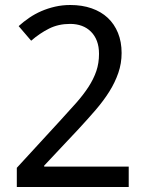

<svg xmlns="http://www.w3.org/2000/svg" viewBox="-20 -744 591 764"><path d="M492.2 0H46.9V-76.2L217.8 -262.2Q254.4 -301.8 283.2 -334.5Q312 -367.2 332.3 -398.4Q352.5 -429.7 363.3 -461.2Q374 -492.7 374 -529.8Q374 -558.6 365.7 -580.6Q357.4 -602.5 342 -617.9Q326.7 -633.3 305.7 -641.1Q284.7 -648.9 258.8 -648.9Q212.4 -648.9 175 -630.1Q137.7 -611.3 104 -582L54.2 -640.1Q73.7 -657.7 96.2 -673.1Q118.7 -688.5 144.5 -699.7Q170.4 -710.9 199.2 -717.5Q228 -724.1 259.8 -724.1Q306.6 -724.1 344.5 -710.9Q382.3 -697.8 408.7 -673.1Q435.1 -648.4 449.5 -613Q463.9 -577.6 463.9 -533.2Q463.9 -491.7 450.9 -454.1Q438 -416.5 415.3 -380.1Q392.6 -343.8 361.1 -307.1Q329.6 -270.5 293 -231L155.8 -85V-81.1H492.2Z"/></svg>

Font: Noto Sans Devanagari UI
Style: Regular
Weight: 400
Designer: Monotype Design Team
Foundry: Monotype Imaging Inc.
Version: Version 1.06